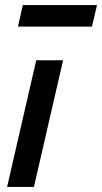

<svg xmlns="http://www.w3.org/2000/svg" viewBox="-20 -738 403 758"><path d="M114 0H8L123 -500H229ZM343 -633H51L70 -718H363Z"/></svg>

Font: Storia Sans SemiBold
Style: Italic
Weight: 600
Italic angle: -13°
Designer: Campivisivi
Foundry: Accademia di Belle Arti di Urbino and students of MA course of Visual design
Version: Version 60.001;May 25, 2020;FontCreator 12.0.0.2522 64-bit